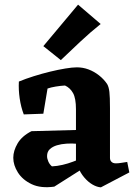

<svg xmlns="http://www.w3.org/2000/svg" viewBox="-20 -788 584 824"><path d="M413 16Q396 15 377 4Q358 -7 341.5 -26.5Q325 -46 316 -69L306 -78V-319Q306 -366 293.5 -388.5Q281 -411 259 -421Q240 -420 219 -416.5Q198 -413 184 -408L166 -300L82 -297Q70 -328 64.5 -365.5Q59 -403 61 -438Q90 -450 125 -461Q160 -472 195 -480.5Q230 -489 260.5 -494Q291 -499 310 -499Q336 -499 360 -490Q384 -481 405 -464.5Q426 -448 440 -427Q447 -415 449.5 -393.5Q452 -372 452 -324V-110Q452 -100 458.5 -93.5Q465 -87 477 -87Q488 -87 500 -89Q512 -91 526 -93L535 -48ZM213 13Q155 21 116 2.5Q77 -16 57 -47.5Q37 -79 37 -111Q37 -141 55.5 -172.5Q74 -204 115 -225L336 -231L334 -171H310Q288 -173 265.5 -171.5Q243 -170 224.5 -164.5Q206 -159 194 -148Q182 -137 182 -118Q182 -107 187.5 -94.5Q193 -82 203 -74Q225 -75 248.5 -80.5Q272 -86 293 -94Q314 -102 327 -107L336 -65ZM241 -530 166 -590 315 -768 412 -685Q367 -649 325 -609.5Q283 -570 241 -530Z"/></svg>

Font: Eczar SemiBold
Style: Regular
Weight: 600
Designer: Vaibhav Singh
Foundry: Rosetta Type Foundry
Version: Version 2.000